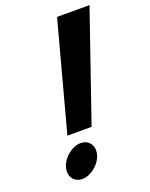

<svg xmlns="http://www.w3.org/2000/svg" viewBox="-153 -905 767 984"><g transform="rotate(-20 230.5 -412.5)"><path d="M63.9 -88C49.2 -40 76 0 122 0C168 0 219.2 -40 233.9 -88C248.6 -136 221.8 -176 175.8 -176C129.8 -176 78.6 -136 63.9 -88ZM125.3 -235H257.3L460.7 -825H283.7Z"/></g></svg>

Font: Hussar
Style: BdSuprConOblThree
Weight: 700
Foundry: Cannot Into Space Fonts
Version: Version 2.00